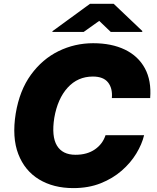

<svg xmlns="http://www.w3.org/2000/svg" viewBox="-20 -960 808 990"><path d="M754.3 -454.5H556.8Q561.1 -504.6 537.1 -535Q513.1 -565.3 458.8 -565.3Q381 -565.3 329 -508.3Q277 -451.3 259.9 -352.3Q245 -256.4 273.6 -209.2Q302.2 -161.9 369.3 -161.9Q429 -161.9 469.1 -189.5Q509.2 -217 524.1 -262.8H723Q712 -216.6 682.9 -168.5Q653.8 -120.4 607.6 -80.1Q561.4 -39.8 498.9 -14.9Q436.4 9.9 358 9.9Q255.7 9.9 181.6 -34.8Q107.6 -79.5 74.4 -165.5Q41.2 -251.4 61.1 -375Q81 -494.3 139.7 -574.9Q198.5 -655.5 282.1 -696.4Q365.8 -737.2 460.2 -737.2Q555.4 -737.2 623.9 -704.2Q692.5 -671.2 726.9 -608Q761.4 -544.7 754.3 -454.5ZM411.7 -795.5 491.6 -852.3 550.9 -795.5H712.8L714.2 -799.7L566.2 -940.3H444L251.2 -799.7L249.8 -795.5Z"/></svg>

Font: Inter UI Black
Style: Italic
Weight: 900
Italic angle: -9.39999°
Designer: Rasmus Andersson
Foundry: rsms
Version: 3.2;8d6f07862